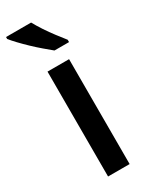

<svg xmlns="http://www.w3.org/2000/svg" viewBox="-202 -811 676 856"><g transform="rotate(-30 135.5 -383.0)"><path d="M192 0H81V-540H192ZM127 -766Q139 -744 157 -716.5Q175 -689 195 -663Q215 -637 230 -618V-606H155Q138 -620 115 -639.5Q92 -659 69.5 -680.5Q47 -702 28 -722Q9 -742 -2 -756V-766Z"/></g></svg>

Font: Noto Sans Oriya Medium
Style: Regular
Weight: 500
Version: Version 2.003